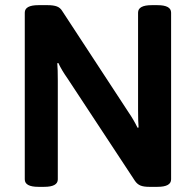

<svg xmlns="http://www.w3.org/2000/svg" viewBox="-20 -722 759 744"><path d="M76 -27V-673Q76 -702 129 -702H165Q187 -702 200.5 -697Q214 -692 222 -678L478 -287Q498 -258 513 -227L517 -228Q515 -251 515 -296V-673Q515 -702 568 -702H590Q643 -702 643 -673V-27Q643 2 590 2H558Q537 2 524.5 -3Q512 -8 503 -21L241 -419Q219 -450 206 -478L202 -477Q204 -454 204 -409V-27Q204 2 151 2H129Q76 2 76 -27Z"/></svg>

Font: Asap-SemiBold
Style: Regular
Weight: 600
Designer: Pablo Cosgaya
Foundry: Omnibus-Type
Version: Version 2.000; ttfautohint (v1.8)